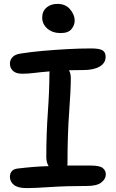

<svg xmlns="http://www.w3.org/2000/svg" viewBox="-20 -956 594 987"><path d="M118 11Q72 11 51.5 -5.5Q31 -22 31 -47Q31 -65 41 -76.5Q51 -88 74 -90Q116 -95 154 -98Q192 -101 230 -102Q218 -121 218 -149Q218 -267 226 -379Q234 -491 234 -576Q234 -584 235 -589Q186 -585 155.5 -581Q125 -577 94 -577Q62 -577 46.5 -592Q31 -607 31 -629Q31 -648 44.5 -662.5Q58 -677 88 -681Q138 -689 200 -694.5Q262 -700 326.5 -703.5Q391 -707 449 -707Q490 -707 506.5 -697.5Q523 -688 523 -664Q523 -632 492.5 -614Q462 -596 410 -596Q370 -596 335 -595Q344 -577 344 -555Q344 -493 335.5 -379Q327 -265 327 -117Q327 -110 326 -105Q354 -105 383.5 -105Q413 -105 446 -105Q493 -105 508.5 -92Q524 -79 524 -60Q524 -36 501 -18Q478 0 427 0Q321 0 239 5.5Q157 11 118 11ZM292 -786Q250 -786 223.5 -809Q197 -832 197 -866Q197 -898 219 -917Q241 -936 275 -936Q317 -936 340.5 -908Q364 -880 364 -850Q364 -827 347.5 -806.5Q331 -786 292 -786Z"/></svg>

Font: Shantell Sans Normal
Style: Regular
Weight: 500
Designer: Stephen Nixon, Anya Danilova, Shantell Martin
Foundry: Arrow Type
Version: Version 1.009;[a7da0bfa3]